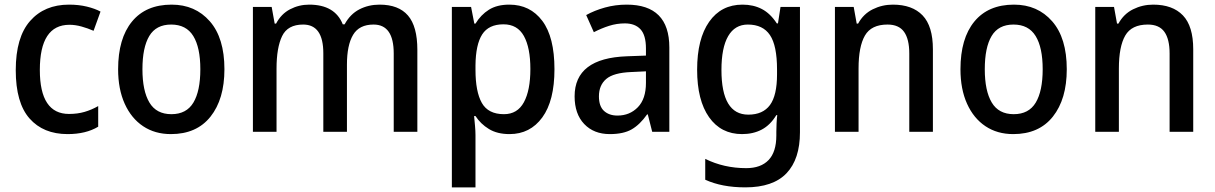

<svg xmlns="http://www.w3.org/2000/svg" viewBox="-20 -620 5244 829"><path d="M272 -41Q167 -41 107.5 -108.5Q48 -176 48 -317Q48 -459 110 -529.5Q172 -600 278 -600Q320 -600 355 -591.5Q390 -583 414 -570L384 -487Q359 -498 332 -505.5Q305 -513 280 -513Q152 -513 152 -318Q152 -128 278 -128Q315 -128 345.5 -137Q376 -146 404 -162V-73Q351 -41 272 -41Z M949 -321Q949 -192 889 -116.5Q829 -41 718 -41Q649 -41 598 -75Q547 -109 518.5 -172Q490 -235 490 -321Q490 -454 550 -527Q610 -600 721 -600Q823 -600 886 -528Q949 -456 949 -321ZM595 -321Q595 -228 625 -177.5Q655 -127 720 -127Q785 -127 815 -177Q845 -227 845 -321Q845 -415 814.5 -464.5Q784 -514 719 -514Q654 -514 624.5 -464.5Q595 -415 595 -321Z M1619 -600Q1701 -600 1741.5 -553Q1782 -506 1782 -405V-51H1680V-389Q1680 -514 1593 -514Q1531 -514 1504.5 -469.5Q1478 -425 1478 -341V-51H1376V-390Q1376 -514 1289 -514Q1222 -514 1198 -464Q1174 -414 1174 -324V-51H1072V-590H1153L1166 -518H1172Q1194 -560 1232.5 -580Q1271 -600 1315 -600Q1426 -600 1460 -515H1468Q1492 -559 1531.5 -579.5Q1571 -600 1619 -600Z M2179 -600Q2269 -600 2321.5 -530Q2374 -460 2374 -321Q2374 -185 2321.5 -113Q2269 -41 2180 -41Q2127 -41 2091 -63Q2055 -85 2033 -119H2027Q2029 -99 2031 -76.5Q2033 -54 2033 -37V189H1931V-590H2014L2028 -518H2033Q2056 -556 2091 -578Q2126 -600 2179 -600ZM2154 -515Q2090 -515 2062 -471.5Q2034 -428 2033 -338V-319Q2033 -224 2060.5 -175.5Q2088 -127 2156 -127Q2214 -127 2242 -178.5Q2270 -230 2270 -322Q2270 -414 2242 -464.5Q2214 -515 2154 -515Z M2686 -600Q2870 -600 2870 -415V-51H2796L2777 -126H2774Q2743 -82 2707.5 -61.5Q2672 -41 2613 -41Q2544 -41 2502.5 -84.5Q2461 -128 2461 -204Q2461 -369 2687 -377L2769 -380V-411Q2769 -468 2745.5 -493.5Q2722 -519 2678 -519Q2643 -519 2610 -508.5Q2577 -498 2544 -481L2511 -555Q2547 -575 2592 -587.5Q2637 -600 2686 -600ZM2706 -309Q2629 -306 2597.5 -279Q2566 -252 2566 -204Q2566 -161 2588 -141Q2610 -121 2646 -121Q2699 -121 2734 -157Q2769 -193 2769 -262V-312Z M3186 -600Q3233 -600 3269.5 -581Q3306 -562 3334 -519H3339L3350 -590H3434V-49Q3434 67 3376 128Q3318 189 3198 189Q3097 189 3025 156V66Q3106 106 3202 106Q3265 106 3298.5 71Q3332 36 3332 -35V-51Q3332 -66 3333 -87.5Q3334 -109 3336 -123H3332Q3306 -80 3269 -60.5Q3232 -41 3184 -41Q3093 -41 3041.5 -114Q2990 -187 2990 -319Q2990 -452 3042 -526Q3094 -600 3186 -600ZM3209 -514Q3153 -514 3124 -464Q3095 -414 3095 -318Q3095 -125 3211 -125Q3274 -125 3304.5 -166.5Q3335 -208 3335 -299V-320Q3335 -423 3304.5 -468.5Q3274 -514 3209 -514Z M3835 -600Q3919 -600 3963.5 -553.5Q4008 -507 4008 -407V-51H3906V-389Q3906 -451 3883.5 -482.5Q3861 -514 3812 -514Q3742 -514 3714.5 -466.5Q3687 -419 3687 -324V-51H3585V-590H3666L3679 -518H3685Q3708 -560 3748.5 -580Q3789 -600 3835 -600Z M4586 -321Q4586 -192 4526 -116.5Q4466 -41 4355 -41Q4286 -41 4235 -75Q4184 -109 4155.5 -172Q4127 -235 4127 -321Q4127 -454 4187 -527Q4247 -600 4358 -600Q4460 -600 4523 -528Q4586 -456 4586 -321ZM4232 -321Q4232 -228 4262 -177.5Q4292 -127 4357 -127Q4422 -127 4452 -177Q4482 -227 4482 -321Q4482 -415 4451.5 -464.5Q4421 -514 4356 -514Q4291 -514 4261.5 -464.5Q4232 -415 4232 -321Z M4959 -600Q5043 -600 5087.5 -553.5Q5132 -507 5132 -407V-51H5030V-389Q5030 -451 5007.5 -482.5Q4985 -514 4936 -514Q4866 -514 4838.5 -466.5Q4811 -419 4811 -324V-51H4709V-590H4790L4803 -518H4809Q4832 -560 4872.5 -580Q4913 -600 4959 -600Z"/></svg>

Font: Noto Sans Tamil UI SemiCondensed Medium
Style: Regular
Weight: 500
Width: 4
Designer: Jelle Bosma - Monotype Design Team
Foundry: Monotype Imaging Inc.
Version: Version 2.004; ttfautohint (v1.8.4.7-5d5b)